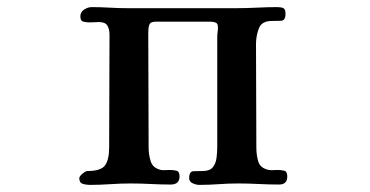

<svg xmlns="http://www.w3.org/2000/svg" viewBox="-20 -522 1040 540"><path d="M788 -26Q788 -3 765 -3Q736 -3 707.5 -4.5Q679 -6 650 -6Q622 -6 595 -4Q568 -2 540 -2Q532 -2 522 -6.5Q512 -11 512 -21Q512 -40 524.5 -40.5Q537 -41 550 -41Q570 -41 578.5 -51.5Q587 -62 589 -78Q591 -94 591 -108V-418Q591 -425 592 -431.5Q593 -438 593 -445Q593 -456 586.5 -458.5Q580 -461 571 -461H418Q403 -461 400 -452.5Q397 -444 397 -431Q397 -350 397.5 -269Q398 -188 398 -106Q398 -87 404 -68Q410 -49 433 -44Q439 -43 445 -43.5Q451 -44 457 -44Q467 -44 476 -42Q485 -40 485 -26Q485 -3 460 -3Q432 -3 404 -4.5Q376 -6 347 -6Q319 -6 290 -4Q261 -2 232 -2Q222 -2 212.5 -5Q203 -8 203 -21Q203 -26 212 -33.5Q221 -41 226 -41Q264 -41 275.5 -57Q287 -73 287 -108Q287 -188 287.5 -266.5Q288 -345 288 -424Q288 -440 282 -450Q276 -460 258 -460Q252 -460 245.5 -459.5Q239 -459 233 -459Q223 -459 214.5 -461Q206 -463 206 -476Q206 -488 216.5 -495Q227 -502 238 -502Q263 -502 288 -500.5Q313 -499 338 -499H645Q674 -499 703 -500.5Q732 -502 760 -502Q771 -502 777 -499Q783 -496 783 -483Q783 -464 770 -463.5Q757 -463 744 -463Q716 -463 708 -442Q700 -421 700 -398Q700 -325 700.5 -252Q701 -179 701 -106Q701 -86 706.5 -67.5Q712 -49 736 -44Q742 -43 748 -43.5Q754 -44 760 -44Q770 -44 779 -42Q788 -40 788 -26Z"/></svg>

Font: Kaisei Tokumin
Style: Bold
Weight: 700
Designer: Font-Kai, 金井和夫
Foundry: KAZUO KANAI
Version: Version 5.003